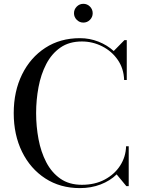

<svg xmlns="http://www.w3.org/2000/svg" viewBox="-20 -956 739 986"><path d="M360 -888Q360 -908 374.2 -922.2Q388.4 -936.4 408 -936.4Q428 -936.4 442 -922.2Q456 -908 456 -888Q456 -868.4 442 -854.2Q428 -840 408 -840Q388.4 -840 374.2 -854.2Q360 -868.4 360 -888ZM641 -205V0H629L579 -60.5Q545.5 -27.5 496.8 -8.8Q448 10 390.5 10Q289 10 212.5 -39.8Q136 -89.5 93.2 -176.5Q50.5 -263.5 50.5 -375Q50.5 -486.5 93.2 -573.5Q136 -660.5 212.5 -710.2Q289 -760 390.5 -760Q440.5 -760 485.5 -742.2Q530.5 -724.5 564 -694L619 -750H631V-545H617.5Q615.5 -604.5 584.5 -649Q553.5 -693.5 504.5 -718.2Q455.5 -743 400.5 -743Q335 -743 290 -711.5Q245 -680 217.5 -627Q190 -574 177.8 -508.5Q165.5 -443 165.5 -375Q165.5 -307 177.8 -241.5Q190 -176 217.5 -123Q245 -70 290 -38.5Q335 -7 400.5 -7Q467.5 -7 518 -34Q568.5 -61 597.2 -105.8Q626 -150.5 627.5 -205Z"/></svg>

Font: Bodoni Moda 16pt
Style: Regular
Weight: 400
Version: Version 2.3